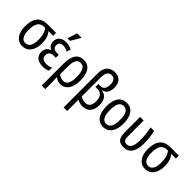

<svg xmlns="http://www.w3.org/2000/svg" viewBox="104 -1842 3148 3148"><g transform="rotate(45 1678.0 -268.0)"><path d="M244 10C371 10 443 -98 443 -247C443 -339 426 -413 373 -469H483V-537H288C130 -537 46 -448 46 -255C46 -93 119 10 244 10ZM245 -61C167 -61 130 -134 130 -257C130 -404 179 -469 280 -469H298C348 -414 360 -332 360 -252C360 -133 323 -61 245 -61Z M683 -606H737L832 -767V-776H732L683 -617ZM718 10C763 10 812 3 840 -18V-90C805 -68 765 -62 729 -62C659 -62 617 -92 617 -153C617 -216 656 -246 726 -246H769V-314H725C664 -314 628 -341 628 -395C628 -447 656 -474 718 -474C756 -474 790 -463 821 -442L847 -511C808 -534 763 -547 706 -547C608 -547 547 -490 547 -405C547 -342 581 -299 627 -283V-279C577 -265 532 -225 532 -147C532 -56 589 10 718 10Z M927 240H1010V98C1010 53 1009 5 1005 -34H1010C1038 -6 1078 10 1126 10C1245 10 1319 -95 1319 -261C1319 -452 1247 -547 1120 -547C993 -547 927 -451 927 -276ZM1120 -62C1079 -62 1037 -76 1010 -105V-282C1010 -413 1045 -475 1117 -475C1196 -475 1234 -409 1234 -261C1234 -130 1198 -62 1120 -62Z M1435 240H1518V-23C1553 -2 1587 10 1641 10C1755 10 1825 -67 1825 -202C1825 -323 1776 -387 1680 -401V-405C1754 -419 1796 -474 1796 -578C1796 -691 1738 -765 1623 -765C1510 -765 1435 -694 1435 -551ZM1627 -63C1588 -63 1549 -77 1518 -99V-547C1518 -650 1561 -693 1621 -693C1678 -693 1713 -651 1713 -569C1713 -480 1681 -434 1612 -434H1566V-366H1619C1695 -366 1742 -312 1742 -210C1742 -112 1705 -63 1627 -63Z M2318 -269C2318 -450 2242 -547 2118 -547C1985 -547 1917 -446 1917 -269C1917 -98 1990 10 2116 10C2249 10 2318 -99 2318 -269ZM2002 -269C2002 -404 2037 -475 2118 -475C2197 -475 2234 -404 2234 -269C2234 -134 2197 -62 2118 -62C2038 -62 2002 -135 2002 -269Z M2589 9C2719 9 2787 -86 2787 -276C2787 -379 2778 -437 2756 -537H2674C2694 -447 2703 -370 2703 -276C2703 -130 2669 -63 2593 -63C2523 -63 2515 -110 2515 -198V-537H2432V-189C2432 -52 2472 9 2589 9Z M3091 10C3218 10 3290 -98 3290 -247C3290 -339 3273 -413 3220 -469H3330V-537H3135C2977 -537 2893 -448 2893 -255C2893 -93 2966 10 3091 10ZM3092 -61C3014 -61 2977 -134 2977 -257C2977 -404 3026 -469 3127 -469H3145C3195 -414 3207 -332 3207 -252C3207 -133 3170 -61 3092 -61Z"/></g></svg>

Font: Noto Sans Condensed
Style: Regular
Weight: 400
Width: 3
Designer: Monotype Design Team
Foundry: Monotype Imaging Inc.
Version: Version 2.013